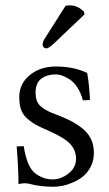

<svg xmlns="http://www.w3.org/2000/svg" viewBox="-20 -693 411 725"><path d="M43 -140.1 69.8 -141.1Q72.8 -116.7 81.8 -88.6Q90.8 -60.5 106 -44.9Q116.2 -34.2 135.5 -24.9Q154.8 -15.6 179.7 -15.6Q209.5 -15.6 238.3 -37.6Q267.1 -59.6 267.1 -93.3Q267.1 -126.5 244.4 -150.1Q221.7 -173.8 163.6 -199.2Q131.8 -212.9 114.7 -222.4Q97.7 -231.9 81.5 -246.6Q65.4 -261.2 59.1 -280.3Q52.7 -299.3 52.7 -326.7Q52.7 -376.5 92.3 -409.2Q131.8 -441.9 190.9 -441.9Q258.8 -441.9 309.1 -417.5Q317.4 -371.1 319.8 -315.4L293 -314Q285.6 -342.8 271.7 -363.5Q257.8 -384.3 241.9 -394Q226.1 -403.8 213.6 -408Q201.2 -412.1 191.4 -412.1Q158.2 -412.1 136.2 -396.2Q114.3 -380.4 114.3 -342.3Q114.3 -312 130.4 -294.7Q146.5 -277.3 187.5 -262.2Q221.7 -249.5 245.4 -237.5Q269 -225.6 290.8 -208.3Q312.5 -190.9 323.5 -168Q334.5 -145 334.5 -115.7Q334.5 -87.4 323 -64.5Q311.5 -41.5 294.4 -27.6Q277.3 -13.7 256.1 -4.4Q234.9 4.9 216.3 8.5Q197.8 12.2 182.1 12.2Q132.3 12.2 92.3 1.5Q84 -1 73.2 -1Q64.5 -1 49.8 2Q49.8 -53.7 43 -140.1ZM227.1 -670.4Q232.9 -672.9 241.7 -672.9Q271 -672.9 290.5 -654.3L296.9 -649.4L299.3 -638.7L184.6 -529.8Q163.6 -510.3 155.8 -510.3Q149.9 -510.3 145.5 -513.9Q141.1 -517.6 141.1 -522.5Q141.1 -535.2 147.5 -544.9Z"/></svg>

Font: Libertinage
Style: l
Weight: 400
Designer: OSP
Foundry: OSP
Version: Version 1.0; 2008; OFL relea